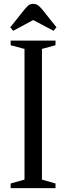

<svg xmlns="http://www.w3.org/2000/svg" viewBox="-20 -971 341 991"><path d="M35 0V-24L106.5 -44V-718.5L35 -737.5V-761.5H266.5V-737.5L196.5 -718.5V-44L266.5 -24V0ZM48 -812 33 -830 107.5 -923.5Q118.5 -936.5 127.5 -943.8Q136.5 -951 151.5 -951Q165.5 -951 175 -944.5Q184.5 -938 197 -923.5L271.5 -830L256.5 -812L151.5 -867.5Z"/></svg>

Font: Libre Caslon Condensed
Style: Regular
Weight: 400
Designer: Pablo Impallari, Rodrigo Fuenzalida, Katja Schimmel, Ertekin Erdin
Foundry: Pablo Impallari, Rodrigo Fuenzalida
Version: Version 2.000; ttfautohint (v1.8.4.7-5d5b);gftools[0.9.33]